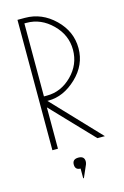

<svg xmlns="http://www.w3.org/2000/svg" viewBox="-140 -811 687 1067"><g transform="rotate(-15 203.5 -277.5)"><path d="M75 -750H118Q215 -750 288.5 -678.5Q362 -607 362 -510.5Q362 -414 287 -343Q212 -272 126 -272H119L377 0H334L107 -238V0H75ZM107 -301H125Q206 -301 268 -363Q330 -425 330 -510Q330 -595 266 -658Q202 -721 120 -721H107ZM200 195V139Q169 139 169 108Q169 77 203.5 77Q238 77 238 108Q238 115 235 124L204 195Z"/></g></svg>

Font: Poiret One
Style: Regular
Weight: 400
Designer: Denis Masharov
Foundry: Denis Masharov
Version: Version 1.001